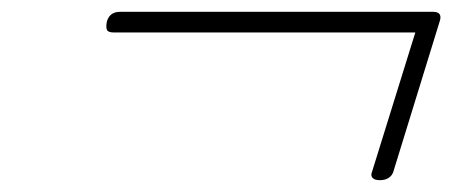

<svg xmlns="http://www.w3.org/2000/svg" viewBox="-20 -475 803 325"><path d="M623 -170Q614 -170 610.5 -174Q607 -178 610 -185L683 -420H173Q163 -420 161 -424.5Q159 -429 161 -439Q166 -455 183 -455H713Q730 -455 724 -438L646 -185Q644 -178 638 -174Q632 -170 623 -170Z"/></svg>

Font: Playwrite CO Thin
Style: Regular
Weight: 250
Version: Version 1.002